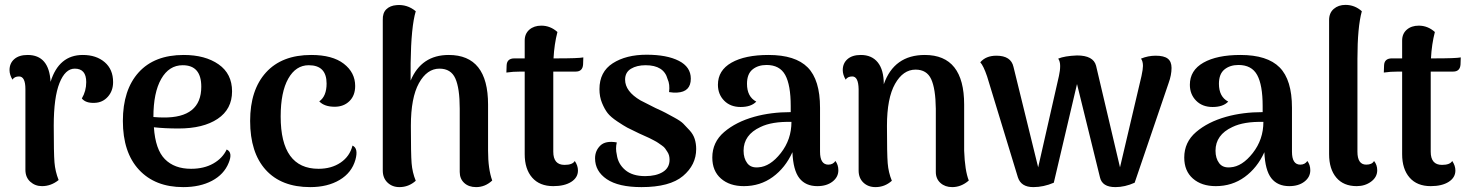

<svg xmlns="http://www.w3.org/2000/svg" viewBox="-20 -752 6025 786"><path d="M319 -527Q374 -527 408.5 -497.5Q443 -468 443 -416Q443 -380 421.5 -356Q400 -332 368 -331Q331 -329 315 -349Q333 -379 333 -416Q333 -471 286 -471Q247 -471 223.5 -412Q200 -353 200 -237Q200 -125 203 -87.5Q206 -50 220 -15Q189 10 152 10Q124 10 104 -8Q84 -26 84 -57V-387Q84 -439 58 -439Q39 -439 31 -426Q19 -446 19 -465Q19 -493 38.5 -510Q58 -527 93 -527Q181 -527 187 -417Q221 -527 319 -527Z M908 -140Q934 -128 916 -85Q897 -38 848 -12Q799 14 730 14Q615 14 549 -57Q483 -128 483 -257Q483 -384 547.5 -455.5Q612 -527 732 -527Q820 -527 875 -488.5Q930 -450 930 -378Q930 -305 871 -265.5Q812 -226 711 -226Q654 -226 610 -231Q616 -140 655 -100.5Q694 -61 762 -61Q815 -61 853 -82.5Q891 -104 908 -140ZM728 -485Q672 -485 640 -429Q608 -373 608 -273Q632 -271 648 -271Q804 -269 804 -397Q804 -485 728 -485Z M1250 14Q1132 14 1068 -56.5Q1004 -127 1004 -257Q1004 -384 1069 -455.5Q1134 -527 1254 -527Q1341 -527 1387.5 -491Q1434 -455 1434 -400Q1434 -361 1410.5 -338Q1387 -315 1350 -315Q1308 -315 1287 -337Q1317 -358 1317 -410Q1317 -485 1244 -485Q1191 -485 1160 -430Q1129 -375 1129 -275Q1129 -61 1284 -61Q1337 -61 1374.5 -86.5Q1412 -112 1423 -156Q1448 -145 1435 -98Q1420 -45 1370.5 -15.5Q1321 14 1250 14Z M1978 -135Q1978 -60 1995 -13Q1966 14 1929 14Q1899 14 1880.5 -3Q1862 -20 1862 -48V-307Q1862 -391 1844 -431Q1826 -471 1779 -471Q1728 -471 1695 -411.5Q1662 -352 1662 -237Q1662 -122 1665 -84Q1668 -46 1682 -12Q1653 14 1615 14Q1586 14 1566.5 -4.5Q1547 -23 1547 -54V-670Q1546 -699 1561.5 -714Q1577 -729 1603 -731Q1647 -735 1682 -706Q1663 -643 1661 -493V-422Q1705 -527 1817 -527Q1978 -527 1978 -324Z M2259 -513Q2348 -513 2368 -517L2367 -488Q2365 -459 2337 -459H2245V-426V-131Q2245 -77 2291 -77Q2324 -77 2333 -93Q2346 -74 2346 -54Q2346 -25 2318.5 -7.5Q2291 10 2245 10Q2189 10 2158.5 -25Q2128 -60 2128 -121V-459H2113Q2079 -459 2053 -455L2054 -484Q2055 -513 2086 -513H2128V-586Q2128 -614 2147 -630.5Q2166 -647 2196 -647Q2233 -647 2262 -621Q2249 -571 2246 -513Z M2606 14Q2512 14 2464 -18.5Q2416 -51 2416 -104Q2416 -135 2437.5 -156Q2459 -177 2505 -169Q2499 -144 2505 -119Q2510 -81 2539.5 -56Q2569 -31 2621 -31Q2666 -31 2693.5 -48Q2721 -65 2721 -98Q2721 -107 2719 -115Q2717 -123 2712 -130.5Q2707 -138 2703 -144Q2699 -150 2689.5 -156.5Q2680 -163 2674.5 -167Q2669 -171 2656.5 -177.5Q2644 -184 2638 -187Q2632 -190 2617 -196.5Q2602 -203 2596 -206Q2562 -222 2548 -229.5Q2534 -237 2507 -255Q2480 -273 2467.5 -289Q2455 -305 2444.5 -330.5Q2434 -356 2434 -387Q2434 -458 2488.5 -493Q2543 -528 2627 -528Q2710 -528 2759 -503Q2808 -478 2808 -430Q2808 -376 2752 -373Q2737 -372 2719 -375Q2723 -407 2713 -428Q2698 -485 2623 -485Q2587 -485 2563 -470.5Q2539 -456 2539 -426Q2539 -378 2602 -341Q2617 -333 2663 -310Q2694 -296 2704 -290.5Q2714 -285 2740 -271Q2766 -257 2777 -246Q2788 -235 2803 -218.5Q2818 -202 2824 -183Q2830 -164 2830 -142Q2830 -77 2776 -31.5Q2722 14 2606 14Z M3400 -93Q3412 -77 3412 -55Q3412 -27 3388 -8.5Q3364 10 3326 10Q3278 10 3252.5 -22.5Q3227 -55 3224 -129Q3195 -65 3143.5 -27.5Q3092 10 3025 10Q2967 10 2931.5 -21Q2896 -52 2896 -107Q2896 -170 2944.5 -211.5Q2993 -253 3068 -274Q3136 -293 3217 -293V-318Q3217 -404 3194.5 -445Q3172 -486 3118 -486Q3083 -486 3060.5 -467.5Q3038 -449 3038 -409Q3038 -356 3076 -336Q3055 -314 3012 -314Q2970 -314 2944.5 -340Q2919 -366 2919 -405Q2919 -464 2974.5 -495.5Q3030 -527 3126 -527Q3236 -527 3286.5 -476Q3337 -425 3337 -311V-131Q3337 -78 3371 -78Q3390 -78 3400 -93ZM3085 -67Q3133 -70 3176.5 -125.5Q3220 -181 3220 -253Q3140 -255 3093 -232Q3024 -200 3024 -135Q3024 -104 3039 -84Q3054 -64 3085 -67Z M3927 -135Q3930 -53 3946 -13Q3915 14 3878 14Q3849 14 3830 -3Q3811 -20 3811 -48V-307Q3810 -389 3792 -428Q3774 -467 3728 -467Q3677 -467 3644 -408.5Q3611 -350 3611 -237Q3611 -122 3614 -84Q3617 -46 3631 -12Q3602 14 3564 14Q3534 14 3514.5 -4.5Q3495 -23 3495 -54V-387Q3494 -439 3469 -439Q3450 -439 3442 -426Q3430 -446 3430 -465Q3430 -493 3449.5 -510Q3469 -527 3504 -527Q3549 -527 3573.5 -496.5Q3598 -466 3598 -407Q3640 -527 3766 -527Q3927 -527 3927 -324Z M4210 14Q4160 14 4147 -26L4021 -439Q4006 -483 3993 -497Q4016 -524 4059 -524Q4119 -524 4129 -478L4230 -67L4315 -441Q4320 -463 4320 -482Q4320 -501 4312 -512Q4338 -523 4389 -525Q4456 -525 4467 -483L4565 -67L4653 -441Q4659 -469 4659 -482Q4659 -501 4651 -512Q4680 -524 4711 -524Q4745 -524 4760.5 -512Q4776 -500 4776 -474Q4776 -445 4764 -412L4625 -4Q4585 14 4546 14Q4492 14 4483 -26L4389 -408L4294 -4Q4252 14 4210 14Z M5332 -93Q5344 -77 5344 -55Q5344 -27 5320 -8.5Q5296 10 5258 10Q5210 10 5184.5 -22.5Q5159 -55 5156 -129Q5127 -65 5075.5 -27.5Q5024 10 4957 10Q4899 10 4863.5 -21Q4828 -52 4828 -107Q4828 -170 4876.5 -211.5Q4925 -253 5000 -274Q5068 -293 5149 -293V-318Q5149 -404 5126.5 -445Q5104 -486 5050 -486Q5015 -486 4992.5 -467.5Q4970 -449 4970 -409Q4970 -356 5008 -336Q4987 -314 4944 -314Q4902 -314 4876.5 -340Q4851 -366 4851 -405Q4851 -464 4906.5 -495.5Q4962 -527 5058 -527Q5168 -527 5218.5 -476Q5269 -425 5269 -311V-131Q5269 -78 5303 -78Q5322 -78 5332 -93ZM5017 -67Q5065 -70 5108.5 -125.5Q5152 -181 5152 -253Q5072 -255 5025 -232Q4956 -200 4956 -135Q4956 -104 4971 -84Q4986 -64 5017 -67Z M5534 10Q5480 10 5450.5 -25Q5421 -60 5421 -121V-670Q5421 -699 5440 -715.5Q5459 -732 5488 -732Q5526 -732 5555 -706Q5537 -641 5537 -511V-131Q5537 -78 5573 -78Q5597 -78 5605 -93Q5618 -77 5618 -55Q5618 -27 5593 -8.5Q5568 10 5534 10Z M5851 -513Q5940 -513 5960 -517L5959 -488Q5957 -459 5929 -459H5837V-426V-131Q5837 -77 5883 -77Q5916 -77 5925 -93Q5938 -74 5938 -54Q5938 -25 5910.5 -7.5Q5883 10 5837 10Q5781 10 5750.5 -25Q5720 -60 5720 -121V-459H5705Q5671 -459 5645 -455L5646 -484Q5647 -513 5678 -513H5720V-586Q5720 -614 5739 -630.5Q5758 -647 5788 -647Q5825 -647 5854 -621Q5841 -571 5838 -513Z"/></svg>

Font: Arima Koshi Semi Bold
Style: Regular
Weight: 600
Designer: Joana Correia and Natanael Gama
Foundry: NDISCOVER
Version: Version 1.019;PS 001.019;hotconv 1.0.88;makeotf.lib2.5.64775